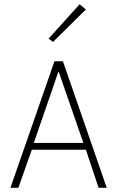

<svg xmlns="http://www.w3.org/2000/svg" viewBox="-20 -900 562 920"><path d="M30 0 241 -606.5H281.5L491.5 0H452.5L391.5 -182.5H132.5L68 0ZM142 -215H379.5L260.5 -558.5ZM234 -699 213 -715 361.5 -879.5 391.5 -854.5Z"/></svg>

Font: Karla ExtraLight
Style: Regular
Weight: 250
Designer: Jonathan Pinhorn
Version: Version 2.004;gftools[0.9.33]